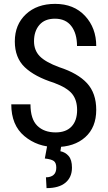

<svg xmlns="http://www.w3.org/2000/svg" viewBox="-20 -741 550 981"><path d="M374 -178.7Q374 -230 348.4 -261.5Q322.8 -293 255.9 -317.9Q157.2 -349.1 106.4 -397.7Q55.7 -446.3 55.7 -529.3Q55.7 -615.2 112.3 -668.2Q168.9 -721.2 261.7 -721.2Q357.4 -721.2 414.6 -659.7Q471.7 -598.1 471.7 -505.9H373.5Q373.5 -569.3 344.7 -607.4Q315.9 -645.5 260.7 -645.5Q208.5 -645.5 181.2 -613.5Q153.8 -581.5 153.8 -530.3Q153.8 -483.9 183.3 -453.6Q212.9 -423.3 283.2 -397.5Q377.9 -366.7 424.8 -315.7Q471.7 -264.6 471.7 -179.7Q471.7 -90.3 415.5 -40Q359.4 10.3 264.2 10.3Q171.4 10.3 104.5 -45.7Q37.6 -101.6 37.6 -208H135.7Q135.7 -132.8 170.4 -98.6Q205.1 -64.5 264.2 -64.5Q317.4 -64.5 345.7 -94.7Q374 -125 374 -178.7ZM293 3.4 288.6 31.7Q314 36.6 330.8 56.2Q347.7 75.7 347.7 115.7Q347.7 164.6 314.5 192.4Q281.2 220.2 217.8 220.2L214.8 165Q238.8 165 253.2 153.1Q267.6 141.1 267.6 115.7Q267.6 90.8 254.6 81.5Q241.7 72.3 209 68.8L221.2 3.4Z"/></svg>

Font: Franco
Style: Regular
Weight: 400
Designer: Google
Version: Version 1.200311; 2013